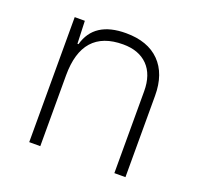

<svg xmlns="http://www.w3.org/2000/svg" viewBox="-98 -637 782 747"><g transform="rotate(20 293.0 -263.5)"><path d="M446.3 0V-338.9Q446.3 -407.7 409.7 -445.1Q373 -482.4 307.6 -482.4Q139.6 -482.4 139.6 -293V0H93.8V-517.6H135.7L139.2 -423.8H143.6Q171.9 -527.3 303.2 -527.3Q393.6 -527.3 442.9 -477.5Q492.2 -427.7 492.2 -336.9V0Z"/></g></svg>

Font: Cascadia Mono NF ExtraLight
Style: Regular
Weight: 200
Monospace: yes
Designer: Aaron Bell
Foundry: Saja Typeworks
Version: Version 2404.023; ttfautohint (v1.8.4)